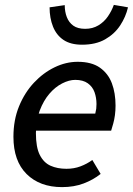

<svg xmlns="http://www.w3.org/2000/svg" viewBox="-20 -754 544 786"><path d="M234 12Q143 12 89 -41.5Q35 -95 35 -194Q35 -263 58 -319Q81 -375 119 -415.5Q157 -456 203.5 -478.5Q250 -501 298 -501Q355 -501 389 -477Q423 -453 438 -413Q453 -373 453 -322Q453 -301 450.5 -282.5Q448 -264 443.5 -248Q439 -232 435 -219H103L111 -289H370Q373 -301 374 -309Q375 -317 375 -328Q375 -354 367 -376.5Q359 -399 339.5 -413Q320 -427 288 -427Q263 -427 234.5 -412.5Q206 -398 182 -370Q158 -342 142.5 -301Q127 -260 127 -209Q127 -151 143 -119.5Q159 -88 187 -75.5Q215 -63 252 -63Q283 -63 309.5 -73Q336 -83 358 -99L392 -42Q362 -18 322.5 -3Q283 12 234 12ZM316 -571Q269 -571 240 -590.5Q211 -610 197 -645Q183 -680 183 -724L245 -733Q245 -706 253.5 -684Q262 -662 280 -649Q298 -636 329 -636Q359 -636 382.5 -650Q406 -664 421.5 -686.5Q437 -709 446 -734L504 -724Q495 -685 472 -650Q449 -615 410.5 -593Q372 -571 316 -571Z"/></svg>

Font: Source Sans 3 Medium
Style: Italic
Weight: 500
Italic angle: -11°
Designer: Paul D. Hunt
Foundry: Adobe
Version: Version 3.052;hotconv 1.1.0;makeotfexe 2.6.0